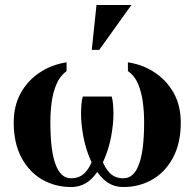

<svg xmlns="http://www.w3.org/2000/svg" viewBox="-20 -740 780 770"><path d="M475 10Q429 10 397 -19.5Q365 -49 344.5 -95Q324 -141 314.5 -191.5Q305 -242 305 -284Q305 -299 306.5 -319.5Q308 -340 312 -353H370V-234Q370 -206 374 -170.5Q378 -135 388.5 -101.5Q399 -68 420 -46.5Q441 -25 475 -25Q496 -25 511.5 -39Q527 -53 537.5 -81.5Q548 -110 553 -152Q558 -194 558 -250Q558 -290 553 -329Q548 -368 534.5 -401.5Q521 -435 493 -455V-490Q553 -481 601 -449Q649 -417 677 -366.5Q705 -316 705 -248Q705 -166 674 -108Q643 -50 591 -20Q539 10 475 10ZM265 10Q201 10 149 -20Q97 -50 66 -108Q35 -166 35 -248Q35 -316 63 -366.5Q91 -417 139 -449Q187 -481 247 -490V-455Q220 -435 206 -401.5Q192 -368 187 -329Q182 -290 182 -250Q182 -194 187 -152Q192 -110 202.5 -81.5Q213 -53 228.5 -39Q244 -25 265 -25Q299 -25 320 -46.5Q341 -68 351.5 -101.5Q362 -135 366 -170.5Q370 -206 370 -234V-353H428Q432 -340 433.5 -319.5Q435 -299 435 -284Q435 -242 425.5 -191.5Q416 -141 395.5 -95Q375 -49 343 -19.5Q311 10 265 10ZM348 -540 367 -720H507L378 -540Z"/></svg>

Font: Brygada 1918
Style: Regular
Weight: 400
Designer: Mateusz Machalski | Borys Kosmynka | Przemek Hoffer
Foundry: NIEPODLEGLA 2018
Version: Version 3.006